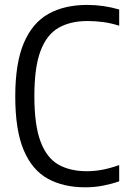

<svg xmlns="http://www.w3.org/2000/svg" viewBox="-20 -770 527 799"><path d="M334.5 9.5Q244.5 9.5 179.2 -26.2Q114 -62 78.8 -144.8Q43.5 -227.5 43.5 -368.5Q43.5 -507 79 -590.8Q114.5 -674.5 181.2 -712Q248 -749.5 342.5 -749.5Q410.5 -749.5 476 -730.5V-663Q441 -674 409.2 -678.2Q377.5 -682.5 344 -682.5Q272.5 -682.5 223.2 -654Q174 -625.5 148.5 -557.5Q123 -489.5 123 -370.5Q123 -249 148.8 -180.8Q174.5 -112.5 223.2 -85Q272 -57.5 341 -57.5Q374.5 -57.5 406.8 -63.8Q439 -70 476 -83V-15.5Q447 -5 410.5 2.2Q374 9.5 334.5 9.5Z"/></svg>

Font: Encode Sans Condensed Condensed
Style: Regular
Weight: 400
Width: 3
Designer: Multiple Designers
Foundry: Impallari Type
Version: Version 3.000; ttfautohint (v1.8.3) -l 8 -r 50 -G 200 -x 14 